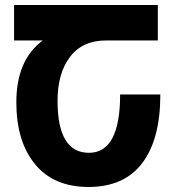

<svg xmlns="http://www.w3.org/2000/svg" viewBox="-20 -734 703 764"><path d="M332 10Q474 10 546 -85Q618 -180 618 -358H458Q458 -126 334 -126Q209 -126 209 -333Q209 -442 258.5 -507.5Q308 -573 402 -573H608V-714H36V-573H150Q45 -495 45 -327Q45 -171 119.5 -80.5Q194 10 332 10Z"/></svg>

Font: Noto Sans Georgian Condensed Extra
Style: Regular
Weight: 800
Width: 3
Designer: Monotype Design Team
Foundry: Monotype Imaging Inc.
Version: Version 1.901